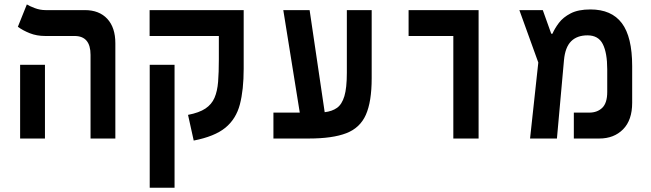

<svg xmlns="http://www.w3.org/2000/svg" viewBox="-20 -632 2970 876"><path d="M393.1 0V-381.8Q393.1 -467.8 320.3 -467.8H186.5Q147.5 -467.8 115.7 -480.5Q84 -493.2 61.5 -509.8L102.5 -611.8Q113.8 -604.5 138.2 -595.2Q162.6 -585.9 188 -585.9H367.2Q432.6 -585.9 469.5 -546.1Q506.3 -506.3 506.3 -434.6V0ZM71.8 0V-336.4H185.1V0Z M1091.8 -585.9V-318.4Q1091.8 -222.2 1074.5 -155.8Q1057.1 -89.4 1008.3 -49.3Q959.5 -9.3 863.8 9.3L837.9 -107.9Q888.7 -117.7 917.2 -136.7Q945.8 -155.8 958.7 -185.8Q971.7 -215.8 975.1 -259Q978.5 -302.2 978.5 -360.8V-467.8H662.6V-585.9ZM776.4 224.6H663.1V-336.4H776.4Z M1227.5 0V-118.2H1347.7L1272.5 -585.9H1392.6L1461.4 -120.1Q1495.1 -124 1517.6 -139.9Q1540 -155.8 1551.3 -193.4Q1562.5 -231 1562.5 -299.3V-585.9H1675.8V-274.9Q1675.8 -168 1649.2 -108.2Q1622.6 -48.3 1559.8 -24.2Q1497.1 0 1388.7 0Z M2048.3 0V-467.8H1844.2V-585.9H2163.6V0Z M2398.4 0 2436 -346.7 2349.6 -585.9H2456.5L2495.1 -478H2500.5Q2510.7 -502 2530 -527.6Q2549.3 -553.2 2583.7 -571Q2618.2 -588.9 2673.8 -588.9Q2770 -588.9 2817.1 -526.4Q2864.3 -463.9 2864.3 -330.1V-163.1Q2864.3 -84 2822.8 -42Q2781.2 0 2714.4 0H2598.1V-118.2H2668.5Q2705.1 -118.2 2727.8 -140.1Q2750.5 -162.1 2750.5 -212.4V-315.4Q2750.5 -391.1 2730.2 -430.9Q2710 -470.7 2660.6 -470.7Q2612.8 -470.7 2585.7 -443.6Q2558.6 -416.5 2553.2 -357.9L2521 0Z"/></svg>

Font: Cascadia Code SemiBold
Style: Regular
Weight: 600
Monospace: yes
Designer: Aaron Bell
Foundry: Saja Typeworks
Version: Version 2404.023; ttfautohint (v1.8.4)